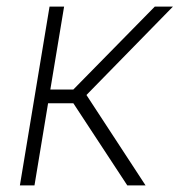

<svg xmlns="http://www.w3.org/2000/svg" viewBox="-20 -559 541 579"><path d="M40 0 129.4 -539.1H173.3L131.8 -289.1H201.2L446.8 -539.1H501.5L240.7 -272.5L418.9 0H363.8L201.2 -247.6H125L84 0Z"/></svg>

Font: Inter 18pt ExtraLight
Style: Italic
Weight: 250
Italic angle: -9.3988°
Designer: Rasmus Andersson
Foundry: rsms
Version: Version 4.001;git-66647c0bb